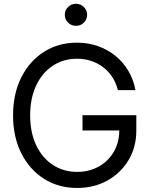

<svg xmlns="http://www.w3.org/2000/svg" viewBox="-20 -959 774 991"><path d="M378.4 11.2Q281.7 11.2 207 -36.1Q132.3 -83.5 89.8 -168.2Q47.4 -252.9 47.4 -363.3Q47.4 -474.6 89.8 -559.3Q132.3 -644 206.8 -691.4Q281.2 -738.8 377 -738.8Q435.1 -738.8 485.6 -720.9Q536.1 -703.1 576.2 -670.4Q616.2 -637.7 642.8 -592.8Q669.4 -547.9 679.2 -493.7H588.4Q579.6 -530.3 560.5 -559.8Q541.5 -589.4 513.7 -611.1Q485.8 -632.8 451.4 -644.3Q417 -655.8 377.4 -655.8Q306.6 -655.8 252 -619.4Q197.3 -583 166.5 -517.3Q135.7 -451.7 135.7 -363.3Q135.7 -275.4 166.5 -210Q197.3 -144.5 252.2 -108.2Q307.1 -71.8 378.4 -71.8Q439.5 -71.8 488.8 -98.9Q538.1 -126 566.9 -174.6Q595.7 -223.1 595.7 -287.6L624 -285.6H405.8V-364.3H683.6V-285.2Q683.6 -199.2 643.3 -132.3Q603 -65.4 534.2 -27.1Q465.3 11.2 378.4 11.2ZM372.1 -825.7Q348.1 -825.7 331.3 -842.3Q314.5 -858.9 314.5 -882.3Q314.5 -906.2 331.3 -922.9Q348.1 -939.5 371.6 -939.5Q396 -939.5 412.8 -922.9Q429.7 -906.2 429.7 -882.3Q429.7 -858.9 412.8 -842.3Q396 -825.7 372.1 -825.7Z"/></svg>

Font: Inter 28pt
Style: Regular
Weight: 400
Designer: Rasmus Andersson
Foundry: rsms
Version: Version 4.001;git-66647c0bb